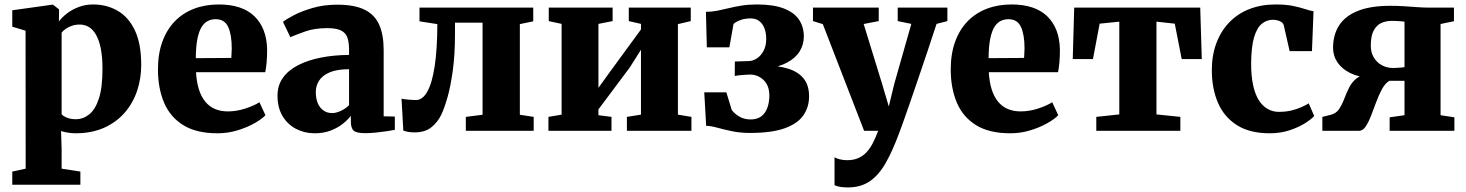

<svg xmlns="http://www.w3.org/2000/svg" viewBox="-20 -586 6568 860"><path d="M35 241.5V182.5L95 169.5L94.5 -448.5L35 -466.5V-540L214 -565H217.5L244.5 -544L244 -490Q257 -508 279.5 -525.5Q302 -543 332.2 -554.5Q362.5 -566 397.5 -566Q457.5 -566 506.2 -538.2Q555 -510.5 583.8 -450.8Q612.5 -391 612.5 -295Q612.5 -233.5 593.8 -178.2Q575 -123 537.5 -80.2Q500 -37.5 445 -13.2Q390 11 318 11Q300 11 281.8 7.8Q263.5 4.5 253.5 1L256 80.5V169.5L340 182.5V241.5ZM319.5 -52Q352.5 -52 379.8 -73.8Q407 -95.5 423 -144.8Q439 -194 439 -277Q439 -330.5 431.5 -368.2Q424 -406 410.2 -430Q396.5 -454 378 -465Q359.5 -476 337.5 -476Q318.5 -476 302.8 -470.8Q287 -465.5 275 -457.2Q263 -449 256 -440V-74.5Q263 -65.5 280.2 -58.8Q297.5 -52 319.5 -52Z M954.5 11Q859.5 11 800.8 -25.5Q742 -62 714.8 -126.5Q687.5 -191 687.5 -275Q687.5 -344.5 707 -398.5Q726.5 -452.5 762.2 -489.8Q798 -527 848.2 -546.5Q898.5 -566 960 -566Q1065.5 -566 1120 -512.8Q1174.5 -459.5 1176.5 -364.5Q1176.5 -330.5 1174.2 -305.8Q1172 -281 1168 -262.5H858Q860.5 -219 870.8 -186.2Q881 -153.5 899 -131.2Q917 -109 942.5 -98Q968 -87 1001 -87Q1040 -87 1080 -100.2Q1120 -113.5 1142 -128L1169 -70Q1154 -53.5 1121.2 -34.8Q1088.5 -16 1045 -2.5Q1001.5 11 954.5 11ZM857 -325.5 1016 -326.5Q1016.5 -337.5 1017.2 -348.2Q1018 -359 1018 -370Q1018 -430 1002.2 -465Q986.5 -500 945.5 -500Q927 -500 911.2 -492.2Q895.5 -484.5 883.5 -465.8Q871.5 -447 864.5 -413Q857.5 -379 857 -325.5Z M1389.5 11Q1344 11 1306 -8.8Q1268 -28.5 1245.5 -66.2Q1223 -104 1223 -157.5Q1223 -203.5 1247.2 -237.5Q1271.5 -271.5 1315.2 -294Q1359 -316.5 1417.2 -328Q1475.5 -339.5 1543.5 -340V-363Q1543.5 -396.5 1536 -417.8Q1528.5 -439 1507.2 -449.5Q1486 -460 1445.5 -460Q1389 -460 1346.8 -445Q1304.5 -430 1280.5 -419.5L1247.5 -488Q1260.5 -499 1295 -517.2Q1329.5 -535.5 1379.8 -550.2Q1430 -565 1490.5 -565Q1568.5 -565 1613.8 -542.2Q1659 -519.5 1678.8 -474.5Q1698.5 -429.5 1698.5 -361.5V-65L1748.5 -64V-4.5Q1737 -2 1714 1.5Q1691 5 1664.2 7.8Q1637.5 10.5 1616 10.5Q1577.5 10.5 1564.5 -0.5Q1551.5 -11.5 1551.5 -43V-67.5Q1539.5 -51 1516.8 -32.5Q1494 -14 1462 -1.5Q1430 11 1389.5 11ZM1468 -79.5Q1486 -79.5 1507.5 -89.8Q1529 -100 1543.5 -115V-276Q1489.5 -276 1456.5 -261.8Q1423.5 -247.5 1409 -224.5Q1394.5 -201.5 1394.5 -174.5Q1394.5 -144.5 1403.5 -123.5Q1412.5 -102.5 1429 -91Q1445.5 -79.5 1468 -79.5Z M1837 7Q1821.5 7 1808.8 4.8Q1796 2.5 1786.5 -1L1778.5 -144Q1789 -141.5 1808.8 -139.8Q1828.5 -138 1843.5 -138Q1873 -138 1894.2 -176Q1915.5 -214 1927 -289.5Q1938.5 -365 1939 -478L1859 -490.5V-552H2368.5V-490.5L2308.5 -478V-72L2370.5 -62.5V0H2066.5V-62.5L2141.5 -72V-484.5H2018V-436.5Q2018 -341 2008 -269Q1998 -197 1983.8 -148Q1969.5 -99 1956.5 -72Q1939.5 -37 1911 -15Q1882.5 7 1837 7Z M2436.5 0V-62.5L2495.5 -72.5V-479L2438 -491.5V-552H2724V-491.5L2660.5 -479V-192.5L2712 -264L2851 -454V-479L2796.5 -491.5V-552H3074V-491.5L3016.5 -478V-72.5L3077 -62.5V0H2788V-62.5L2851 -72.5V-363L2801 -284L2660.5 -96V-70L2719 -62.5V0Z M3338 9.5Q3296 9.5 3259 1.8Q3222 -6 3193 -14Q3164 -22 3143 -22.5L3134.5 -172.5H3233.5L3257.5 -93.5Q3269.5 -77 3291.2 -64Q3313 -51 3342.5 -51Q3371.5 -51 3390 -65Q3408.5 -79 3417.2 -103.5Q3426 -128 3426 -158Q3426 -202.5 3400.5 -227.2Q3375 -252 3339 -252Q3332 -252 3318.2 -251Q3304.5 -250 3291 -248.8Q3277.5 -247.5 3271 -246L3271.5 -310.5L3335 -312.5Q3353 -313 3370.8 -324.8Q3388.5 -336.5 3400.2 -358.5Q3412 -380.5 3412 -411.5Q3412 -440 3403.5 -460.8Q3395 -481.5 3379.8 -492.5Q3364.5 -503.5 3343 -503.5Q3314.5 -503.5 3293.5 -495Q3272.5 -486.5 3265.5 -478.5L3247 -374H3146L3142 -533Q3168 -533 3193 -538Q3218 -543 3244.5 -549.5Q3271 -556 3302 -561Q3333 -566 3370.5 -566Q3444.5 -566 3491 -548Q3537.5 -530 3559 -497.8Q3580.5 -465.5 3580.5 -422.5Q3580.5 -386.5 3562 -356.2Q3543.5 -326 3505.2 -305.5Q3467 -285 3407.5 -278L3408 -293Q3467 -292 3511 -278.2Q3555 -264.5 3579.5 -234.5Q3604 -204.5 3604 -154.5Q3604 -106.5 3578.5 -69.5Q3553 -32.5 3495 -11.5Q3437 9.5 3338 9.5Z M3778 253.5Q3758.5 253.5 3743.2 251Q3728 248.5 3718 243.5V118Q3725 123.5 3741 127.5Q3757 131.5 3775 131.5Q3801.5 131.5 3822.2 123Q3843 114.5 3859.2 98Q3875.5 81.5 3888.5 56.8Q3901.5 32 3913.5 0H3850.5L3665.5 -478L3621.5 -491.5V-552H3916V-491.5L3848.5 -478.5L3931 -210.5L3961 -109L3985.5 -210L4062 -479L4001 -491.5V-552H4223.5V-491.5L4175 -479Q4156.5 -422.5 4134.8 -357.5Q4113 -292.5 4091.5 -229.5Q4070 -166.5 4051.8 -113.8Q4033.5 -61 4021.2 -27Q4009 7 4006.5 12.5Q3978 89.5 3947.5 143.5Q3917 197.5 3876.5 225.5Q3836 253.5 3778 253.5Z M4505.5 11Q4410.5 11 4351.8 -25.5Q4293 -62 4265.8 -126.5Q4238.5 -191 4238.5 -275Q4238.5 -344.5 4258 -398.5Q4277.5 -452.5 4313.2 -489.8Q4349 -527 4399.2 -546.5Q4449.5 -566 4511 -566Q4616.5 -566 4671 -512.8Q4725.5 -459.5 4727.5 -364.5Q4727.5 -330.5 4725.2 -305.8Q4723 -281 4719 -262.5H4409Q4411.5 -219 4421.8 -186.2Q4432 -153.5 4450 -131.2Q4468 -109 4493.5 -98Q4519 -87 4552 -87Q4591 -87 4631 -100.2Q4671 -113.5 4693 -128L4720 -70Q4705 -53.5 4672.2 -34.8Q4639.5 -16 4596 -2.5Q4552.5 11 4505.5 11ZM4408 -325.5 4567 -326.5Q4567.5 -337.5 4568.2 -348.2Q4569 -359 4569 -370Q4569 -430 4553.2 -465Q4537.5 -500 4496.5 -500Q4478 -500 4462.2 -492.2Q4446.5 -484.5 4434.5 -465.8Q4422.5 -447 4415.5 -413Q4408.5 -379 4408 -325.5Z M4890.5 0V-62.5L4993.5 -73.5V-489L4905.5 -480L4875.5 -321.5H4785L4791.5 -552H5356L5363 -321.5H5273L5242 -480L5160 -489V-73.5L5267 -62.5V0Z M5667.5 11Q5577 11 5519.8 -25.8Q5462.5 -62.5 5435.2 -126.2Q5408 -190 5408 -271.5Q5408 -339 5428.5 -393.2Q5449 -447.5 5486.5 -486.2Q5524 -525 5576.5 -545.5Q5629 -566 5693 -566Q5739.5 -566 5771.2 -559.5Q5803 -553 5825.2 -545.5Q5847.5 -538 5863.5 -535.5L5856.5 -357H5756.5L5730.5 -471.5Q5728.5 -481 5720.2 -486.8Q5712 -492.5 5701.5 -495Q5691 -497.5 5682 -497.5Q5653.5 -497.5 5631.5 -479.2Q5609.5 -461 5597 -418.2Q5584.5 -375.5 5584 -301Q5584 -247 5592.5 -206.5Q5601 -166 5617.2 -139.2Q5633.5 -112.5 5656.8 -98.8Q5680 -85 5707.5 -85Q5737.5 -85 5761.8 -90.5Q5786 -96 5806.2 -104.8Q5826.5 -113.5 5842 -123L5866.5 -66.5Q5854.5 -52.5 5826.2 -34.5Q5798 -16.5 5757.2 -2.8Q5716.5 11 5667.5 11Z M5903 0V-62.5L5941.5 -72Q5965 -78 5978 -97.5Q5991 -117 6000.8 -142.8Q6010.5 -168.5 6022.8 -193.2Q6035 -218 6056.2 -235Q6077.5 -252 6114 -253.5L6115 -237Q6064 -241 6027.2 -259.2Q5990.5 -277.5 5970.8 -306.5Q5951 -335.5 5951 -371.5Q5951 -430.5 5978.5 -472.8Q6006 -515 6062.8 -537.5Q6119.5 -560 6207 -560Q6240 -560 6270.5 -558Q6301 -556 6328 -554Q6355 -552 6375.5 -552H6492.5V-491L6432.5 -478.5V-70L6494.5 -60.5V0H6204.5V-60.5L6271 -70V-224H6203Q6184 -212.5 6170 -186.5Q6156 -160.5 6144.2 -128.8Q6132.5 -97 6121.2 -67.8Q6110 -38.5 6097 -19.2Q6084 0 6067 0ZM6218 -281.5Q6226.5 -281.5 6236.2 -282Q6246 -282.5 6255.2 -283.5Q6264.5 -284.5 6271 -285V-489Q6263.5 -490 6254.5 -490.8Q6245.5 -491.5 6235 -492Q6224.5 -492.5 6213.5 -492.5Q6188 -492.5 6167 -483Q6146 -473.5 6133 -449.2Q6120 -425 6120 -381.5Q6120 -350.5 6133.8 -328Q6147.5 -305.5 6170.2 -293.5Q6193 -281.5 6218 -281.5Z"/></svg>

Font: Merriweather 28pt Black
Style: Regular
Weight: 900
Version: Version 2.100